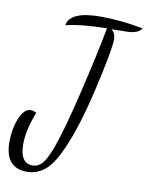

<svg xmlns="http://www.w3.org/2000/svg" viewBox="-120 -782 719 932"><g transform="rotate(10 239.5 -316.0)"><path d="M-31 -44Q-31 -107 -9.5 -159.5Q12 -212 45 -212Q57 -212 73 -204Q37 -112 37 -44Q37 51 99 51Q99 51 100 51Q127 51 147 28Q167 5 189 -54Q224 -151 269.5 -343Q315 -535 340 -667Q217 -666 138 -647Q149 -718 301 -718Q399 -718 510 -697Q493 -668 433 -668Q419 -668 395.5 -667.5Q372 -667 362 -667Q383 -650 383 -620Q383 -571 338 -374Q293 -177 241 -61Q204 23 165 54.5Q126 86 77 86Q-31 86 -31 -44Z"/></g></svg>

Font: DancingScriptRegular
Style: Regular
Weight: 400
Designer: Pablo Impallari
Foundry: Pablo Impallari. www.impallari.com
Version: Version 1.002